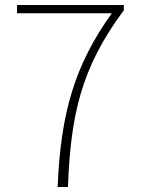

<svg xmlns="http://www.w3.org/2000/svg" viewBox="-20 -746 561 766"><path d="M210 0H251C262 -284 302 -474 474 -705V-726H48V-693H426C280 -489 222 -299 210 0Z"/></svg>

Font: Noto Sans CJK SC Thin
Style: Regular
Weight: 100
Designer: Ryoko NISHIZUKA 西塚涼子 (kana, bopomofo & ideographs); Paul D. Hunt (Latin, Greek & Cyrillic); Sandoll Communications 산돌커뮤니
Foundry: Adobe
Version: Version 2.004;hotconv 1.0.118;makeotfexe 2.5.65603